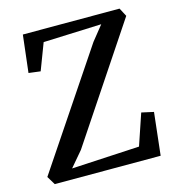

<svg xmlns="http://www.w3.org/2000/svg" viewBox="-110 -841 866 937"><g transform="rotate(-15 323.0 -373.0)"><path d="M51.5 0 25.5 -43 413.5 -621.5 472.5 -695 178.5 -683.5 127.5 -549.5 68 -557 90 -745.5H578.5L601 -703L218 -128.5L153 -52L496 -70.5L549.5 -228.5L610.5 -215L586.5 0Z"/></g></svg>

Font: Merriweather 28pt Medium
Style: Regular
Weight: 500
Version: Version 2.100